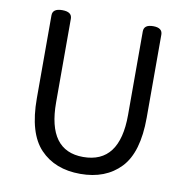

<svg xmlns="http://www.w3.org/2000/svg" viewBox="-83 -814 886 907"><g transform="rotate(10 360.5 -360.5)"><path d="M624 -303Q624 -136 553 -61.5Q482 13 360.5 13Q239 13 168 -61.5Q97 -136 97 -303V-701Q97 -734 143.5 -734Q190 -734 190 -701V-300Q190 -68 360 -68Q535 -68 535 -300V-701Q535 -734 579.5 -734Q624 -734 624 -701Z"/></g></svg>

Font: Raw Maruko Gothic CJK TC
Style: Regular
Weight: 400
Version: Version 1.001